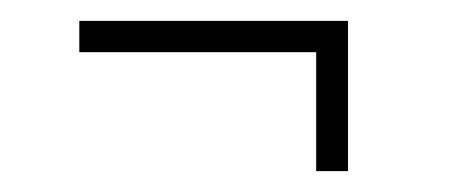

<svg xmlns="http://www.w3.org/2000/svg" viewBox="-20 -263 430 184"><path d="M313.5 -243V-99H283V-213H56V-243Z"/></svg>

Font: League Spartan ExtraLight
Style: Regular
Weight: 200
Foundry: The League of Moveable Type
Version: Version 2.002